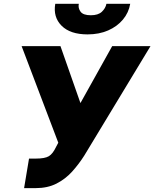

<svg xmlns="http://www.w3.org/2000/svg" viewBox="-20 -967 801 997"><path d="M105.1 9.9 130.7 -143.5H166.2Q213.1 -143.5 233.7 -155.9Q254.3 -168.3 271.3 -204.5L282.7 -225.9L92.3 -727.3H294L397.7 -431.8L562.5 -727.3H761.4L417.6 -159.1Q389.2 -114.3 354.4 -75.8Q319.6 -37.3 273.4 -13.7Q227.3 9.9 164.8 9.9ZM532.7 -947.4H656.2Q648.4 -901.3 618.4 -865.4Q588.4 -829.5 541.4 -808.9Q494.3 -788.4 434.7 -788.4Q344.8 -788.4 299.9 -833.3Q255 -878.2 267 -947.4H389.2Q384.6 -925.1 398.3 -906.4Q411.9 -887.8 451.7 -887.8Q489.7 -887.8 508.9 -905.9Q528.1 -924 532.7 -947.4Z"/></svg>

Font: Inter UI Black
Style: Italic
Weight: 900
Italic angle: -9.39999°
Designer: Rasmus Andersson
Foundry: rsms
Version: 3.2;8d6f07862